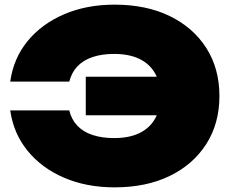

<svg xmlns="http://www.w3.org/2000/svg" viewBox="-20 -788 996 826"><path d="M473 18Q352 18 255.5 -23.5Q159 -65 98.5 -139.5Q38 -214 24 -313H278Q287 -275 312 -248Q337 -221 377.5 -207.5Q418 -194 471 -194Q535 -194 579 -215Q623 -236 646.5 -276.5Q670 -317 670 -375Q670 -433 646.5 -473.5Q623 -514 579 -535Q535 -556 471 -556Q418 -556 378 -542.5Q338 -529 313 -502.5Q288 -476 278 -437H24Q38 -537 98.5 -611Q159 -685 255.5 -726.5Q352 -768 473 -768Q609 -768 710 -719Q811 -670 867.5 -581.5Q924 -493 924 -375Q924 -257 867.5 -168.5Q811 -80 710 -31Q609 18 473 18ZM786 -292H349V-458H786Z"/></svg>

Font: Unbounded Black
Style: Regular
Weight: 900
Designer: Luke Prowse, Jean-Baptiste Morizot, Fátima Lázaro, Florian Runge
Foundry: NaN
Version: Version 1.701;gftools[0.9.28.dev5+ged2979d]